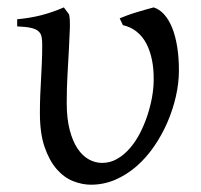

<svg xmlns="http://www.w3.org/2000/svg" viewBox="-20 -489 548 524"><path d="M468.3 -296.4Q468.3 -262.2 460 -225.8Q451.7 -189.5 436.8 -155Q421.9 -120.6 400.6 -89.6Q379.4 -58.6 352.8 -35.4Q326.2 -12.2 294.7 1.5Q263.2 15.1 228 15.1Q204.6 15.1 179.7 5.4Q154.8 -4.4 134.8 -27.3Q114.7 -50.3 101.8 -87.6Q88.9 -125 88.9 -180.2Q88.9 -206.1 89.8 -228.3Q90.8 -250.5 92 -272.5Q93.3 -294.4 94.2 -317.4Q95.2 -340.3 95.2 -367.2Q95.2 -380.4 93.3 -389.4Q91.3 -398.4 84.2 -404.3Q77.1 -410.2 63.7 -413.1Q50.3 -416 26.9 -417V-436.5Q60.5 -439.5 90.8 -447Q121.1 -454.6 154.3 -468.8L168.5 -449.7Q171.4 -437 170.7 -413.1Q169.9 -389.2 168.2 -357.2Q166.5 -325.2 164.3 -287.1Q162.1 -249 162.1 -209Q162.1 -165.5 170.2 -134.5Q178.2 -103.5 191.7 -83.5Q205.1 -63.5 222.4 -54Q239.7 -44.4 258.8 -44.4Q280.8 -44.4 299.8 -55.4Q318.8 -66.4 334.5 -84.5Q350.1 -102.5 362.1 -125.7Q374 -148.9 382.3 -174.1Q390.6 -199.2 395 -224.1Q399.4 -249 399.4 -270Q399.9 -299.8 394.8 -325.2Q389.6 -350.6 379.4 -370.1Q369.1 -389.6 353 -402.6Q336.9 -415.5 315.4 -420.4L306.6 -439Q315.9 -442.9 327.9 -447.3Q339.8 -451.7 352.8 -455.6Q365.7 -459.5 377.9 -462.9Q390.1 -466.3 399.4 -468.8Q415 -463.9 427.7 -450Q440.4 -436 449.5 -414.1Q458.5 -392.1 463.4 -362.5Q468.3 -333 468.3 -296.4Z"/></svg>

Font: Gentium
Style: Regular
Weight: 400
Designer: J. Victor Gaultney
Version: Version 1.03; 2011; OFL 1.1 release